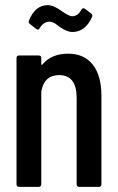

<svg xmlns="http://www.w3.org/2000/svg" viewBox="-20 -724 458 744"><path d="M172 -640Q149 -640 134 -615Q129 -605 120 -612L96 -631Q89 -636 92 -644Q116 -704 165 -704Q188 -704 219 -681Q248 -661 259 -661Q282 -661 295 -686Q302 -696 309 -690L333 -672Q340 -667 337 -659Q311 -600 260 -600Q240 -600 211 -620Q208 -622 201 -627.5Q194 -633 191 -634.5Q188 -636 182.5 -638Q177 -640 172 -640ZM244 -516Q306 -516 339.5 -473.5Q373 -431 373 -353V-10Q373 0 363 0H287Q277 0 277 -10V-345Q277 -433 209 -433Q153 -433 141 -374Q140 -373 140 -370V-10Q140 0 130 0H54Q44 0 44 -10V-499Q44 -509 54 -509H130Q140 -509 140 -499V-477Q140 -468 146 -476Q181 -516 244 -516Z"/></svg>

Font: Barlow Condensed Medium
Style: Regular
Weight: 500
Width: 3
Designer: Jeremy Tribby
Foundry: Tribby Type
Version: Version 1.422;hotconv 1.0.109;makeotfexe 2.5.65596